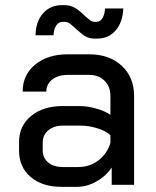

<svg xmlns="http://www.w3.org/2000/svg" viewBox="-20 -718 605 746"><path d="M54 -133V-166Q54 -229 101 -267.5Q148 -306 224 -306H287Q317 -306 351 -297Q385 -288 409 -272V-345Q409 -382 386 -404.5Q363 -427 326 -427H244Q206 -427 183 -409Q160 -391 160 -362H68Q68 -427 116.5 -467Q165 -507 244 -507H326Q405 -507 453 -462.5Q501 -418 501 -345V0H414V-67Q391 -33 354 -12.5Q317 8 279 8H219Q144 8 99 -30.5Q54 -69 54 -133ZM284 -69Q328 -69 362 -94.5Q396 -120 409 -163V-193Q390 -210 357 -220Q324 -230 289 -230H225Q190 -230 168 -212Q146 -194 146 -164V-134Q146 -104 167.5 -86.5Q189 -69 225 -69ZM274 -607Q259 -621 250.5 -627Q242 -633 232 -633H223Q208 -633 198.5 -619Q189 -605 188 -581H118Q119 -634 147 -666Q175 -698 221 -698H229Q254 -698 272 -687Q290 -676 310 -656Q312 -654 320.5 -647Q329 -640 335 -636.5Q341 -633 347 -633H355Q369 -633 378 -647.5Q387 -662 388 -685H459Q457 -632 429.5 -600Q402 -568 358 -568H349Q326 -568 310 -578Q294 -588 274 -607Z"/></svg>

Font: Bai Jamjuree Medium
Style: Regular
Weight: 500
Version: Version 1.000; ttfautohint (v1.6)